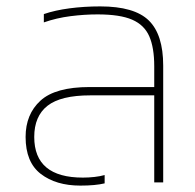

<svg xmlns="http://www.w3.org/2000/svg" viewBox="-20 -570 610 600"><path d="M231 10Q155 10 107.5 -26.5Q60 -63 60 -142Q60 -213 106.5 -255.5Q153 -298 260 -298H462V-363Q462 -421 446.5 -456.5Q431 -492 393 -508.5Q355 -525 285 -525Q244 -525 200.5 -519.5Q157 -514 117 -500V-526Q152 -538 197.5 -544Q243 -550 293 -550Q400 -550 445 -506Q490 -462 490 -365V0H462V-272H262Q170 -272 128.5 -239.5Q87 -207 87 -142Q87 -15 239 -15Q257 -15 275 -17Q293 -19 307 -23V3Q278 10 231 10Z"/></svg>

Font: Kanit Thin
Style: Regular
Weight: 250
Designer: Katatrad Team
Foundry: CadsonDemak
Version: Version 2.000; ttfautohint (v1.8.3)